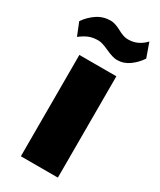

<svg xmlns="http://www.w3.org/2000/svg" viewBox="-233 -807 727 871"><g transform="rotate(30 131.0 -371.0)"><path d="M192.9 -596.2Q170.9 -596.2 133.5 -613.5Q96.2 -630.9 77.1 -630.9Q48.8 -630.9 28.3 -622.8Q7.8 -614.7 -16.1 -596.2L-43 -663.1Q-21.5 -694.8 10 -715.8Q41.5 -736.8 80.1 -736.8Q103 -736.8 134.8 -719.5Q166.5 -702.1 186 -702.1H191.9Q240.7 -702.1 278.8 -742.2L305.2 -668Q285.6 -638.2 256.6 -617.2Q227.5 -596.2 192.9 -596.2ZM228 0H34.2V-530.8H228Z"/></g></svg>

Font: Squarion Black
Style: Regular
Weight: 900
Designer: Natanael Gama
Version: Version 1.00;September 12, 2019;FontCreator 11.5.0.2425 64-b